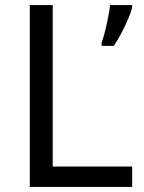

<svg xmlns="http://www.w3.org/2000/svg" viewBox="-20 -734 564 754"><path d="M97 0V-714H187V-80H499V0ZM499 -705Q495 -687 483.5 -660Q472 -633 457 -604.5Q442 -576 427 -554H379V-566Q386 -585 392.5 -611.5Q399 -638 404.5 -665.5Q410 -693 412 -714H499Z"/></svg>

Font: Noto Sans Tifinagh Ghat
Style: Regular
Weight: 400
Designer: JamraPatel
Foundry: JamraPatel LLC
Version: Version 2.006; ttfautohint (v1.8.4.7-5d5b)